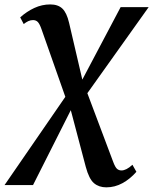

<svg xmlns="http://www.w3.org/2000/svg" viewBox="-78 -574 675 846"><path d="M390.5 251.5Q358 251.5 336.2 233.2Q314.5 215 300 161.5L230 -103.5L213.5 -137L104.5 -446.5Q96.5 -469 88.5 -477.2Q80.5 -485.5 67.5 -485.5Q56.5 -485.5 46.5 -480.8Q36.5 -476 26.5 -468L11 -497.5Q40 -523.5 73.5 -539Q107 -554.5 143.5 -554.5Q177.5 -554.5 196.8 -536.2Q216 -518 226.5 -473L289 -205L302.5 -175L421 140Q429.5 162.5 437.5 169.8Q445.5 177 457.5 177Q467.5 177 479.5 171Q491.5 165 505.5 152L523 183Q495.5 214.5 461.8 233Q428 251.5 390.5 251.5ZM-58 241.5 222 -165 273 -201 453.5 -542.5H577L296 -148L243 -106.5L67.5 241.5Z"/></svg>

Font: Merriweather 48pt SemiBold
Style: Italic
Weight: 600
Italic angle: -7.8°
Designer: Eben Sorkin
Foundry: Eben Sorkin
Version: Version 2.101